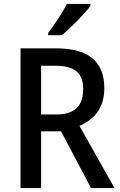

<svg xmlns="http://www.w3.org/2000/svg" viewBox="-20 -961 615 981"><path d="M442 -931V-941H322C299 -896 259 -836 226 -793V-781H295C341 -817 415 -893 442 -931ZM264 -714H85V0H190V-290H292L445 0H565L386 -318C460 -350 513 -407 513 -510C513 -646 434 -714 264 -714ZM262 -625C360 -625 405 -590 405 -505C405 -419 360 -376 267 -376H190V-625Z"/></svg>

Font: Noto Sans Lao Looped SemiCondensed Medium
Style: Regular
Weight: 500
Width: 4
Designer: Mark Frömberg, Ben Mitchell
Foundry: The Fontpad Ltd
Version: Version 1.002